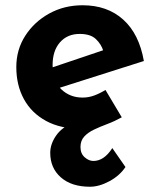

<svg xmlns="http://www.w3.org/2000/svg" viewBox="-20 -478 597 730"><path d="M322 232Q252 232 211.5 196.5Q171 161 171 103Q171 70 193 38Q215 6 256 -10L404 -32Q395 -20 372.5 -10Q350 0 327 6Q304 12 291 12Q211 12 155.5 -18Q100 -48 71 -101Q42 -154 42 -223Q42 -289 76 -342Q110 -395 167 -426.5Q224 -458 294 -458Q388 -458 448.5 -403.5Q509 -349 527 -246L187 -138L156 -214L402 -297L373 -284Q365 -310 344.5 -329.5Q324 -349 283 -349Q236 -349 208 -317Q180 -285 180 -231Q180 -170 213 -138.5Q246 -107 294 -107Q317 -107 338.5 -115Q360 -123 381 -136L443 -32Q416 -17 388 -6.5Q360 4 337 15Q314 26 300 41.5Q286 57 286 81Q286 106 302 120Q318 134 335 134Q355 134 373 122Q391 110 407 85L457 157Q435 190 396 211Q357 232 322 232Z"/></svg>

Font: Reem Kufi
Style: Regular
Weight: 400
Designer: Khaled Hosny
Version: Version 1.6